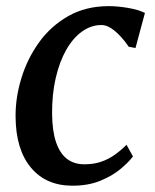

<svg xmlns="http://www.w3.org/2000/svg" viewBox="-20 -580 494 610"><path d="M210 10Q126 10 78 -47.8Q30 -105.5 29.5 -210Q29 -269.5 47.8 -331.2Q66.5 -393 103.8 -445Q141 -497 196.8 -528.8Q252.5 -560.5 325.5 -560.5Q353.5 -560.5 386 -555Q418.5 -549.5 440.5 -539L410.5 -427.5L389 -431.5Q377 -449.5 362.2 -465.2Q347.5 -481 332.2 -490.8Q317 -500.5 302.5 -500.5Q269.5 -500.5 240.8 -480Q212 -459.5 190.5 -421.8Q169 -384 157 -332Q145 -280 145.5 -218Q146 -164 158 -128.5Q170 -93 192.5 -75.5Q215 -58 248 -58Q277.5 -58 301 -66Q324.5 -74 344.2 -88Q364 -102 382 -120L402.5 -83Q389 -65 362.8 -43Q336.5 -21 298.2 -5.5Q260 10 210 10Z"/></svg>

Font: Merriweather 36pt Medium
Style: Italic
Weight: 500
Italic angle: -7.8°
Version: Version 2.101